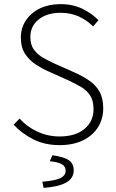

<svg xmlns="http://www.w3.org/2000/svg" viewBox="-20 -691 561 930"><path d="M269 12Q197 12 141.5 -16Q86 -44 46 -87L75 -117Q110 -77 161 -53.5Q212 -30 269 -30Q345 -30 389 -66.5Q433 -103 433 -162Q433 -203 417 -228Q401 -253 374 -269Q347 -285 315 -300L215 -345Q185 -358 154 -378Q123 -398 102 -429.5Q81 -461 81 -509Q81 -556 106 -593Q131 -630 174 -650.5Q217 -671 273 -671Q333 -671 380 -648Q427 -625 457 -593L431 -563Q401 -593 362 -611Q323 -629 273 -629Q208 -629 167.5 -597Q127 -565 127 -511Q127 -473 145.5 -449Q164 -425 191 -410Q218 -395 242 -384L341 -340Q379 -323 411 -301.5Q443 -280 461.5 -248Q480 -216 480 -166Q480 -115 454.5 -74.5Q429 -34 381.5 -11Q334 12 269 12ZM191 219 185 189Q250 184 274 171Q298 158 298 137Q298 114 277.5 103.5Q257 93 221 90L234 61Q291 69 314 85.5Q337 102 337 134Q337 173 300 193.5Q263 214 191 219Z"/></svg>

Font: Mada Light
Style: Regular
Weight: 300
Designer: Khaled Hosny
Version: Version 1.5